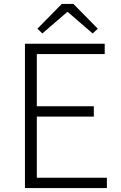

<svg xmlns="http://www.w3.org/2000/svg" viewBox="-20 -950 613 970"><path d="M106 0H520V-52H166V-361H454V-413H166V-677H509V-729H106ZM194 -781 319 -889H323L448 -781L474 -805L351 -930H292L169 -805Z"/></svg>

Font: Noto Sans CJK SC Light
Style: Regular
Weight: 300
Designer: Ryoko NISHIZUKA 西塚涼子 (kana, bopomofo & ideographs); Paul D. Hunt (Latin, Greek & Cyrillic); Sandoll Communications 산돌커뮤니
Foundry: Adobe
Version: Version 2.004;hotconv 1.0.118;makeotfexe 2.5.65603